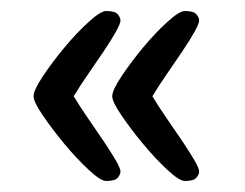

<svg xmlns="http://www.w3.org/2000/svg" viewBox="-20 -553 446 349"><path d="M41 -224ZM199 -516Q199 -510 190.5 -495Q182 -480 169 -460.5Q156 -441 141 -419.5Q126 -398 114 -378Q126 -358 141 -336.5Q156 -315 169 -295.5Q182 -276 190.5 -261.5Q199 -247 199 -241Q199 -236 194 -230Q189 -224 173 -224Q163 -224 141 -244.5Q119 -265 97 -291.5Q75 -318 58 -343Q41 -368 41 -378Q41 -389 58 -414.5Q75 -440 97 -466.5Q119 -493 141 -513Q163 -533 173 -533Q189 -533 194 -527Q199 -521 199 -516ZM342 -516Q342 -510 333.5 -495Q325 -480 312 -460.5Q299 -441 284 -419.5Q269 -398 257 -378Q269 -358 284 -336.5Q299 -315 312 -295.5Q325 -276 333.5 -261.5Q342 -247 342 -241Q342 -236 337 -230Q332 -224 316 -224Q306 -224 284 -244.5Q262 -265 240 -291.5Q218 -318 201 -343Q184 -368 184 -378Q184 -389 201 -414.5Q218 -440 240 -466.5Q262 -493 284 -513Q306 -533 316 -533Q332 -533 337 -527Q342 -521 342 -516Z"/></svg>

Font: Scratch Savers
Style: Book
Weight: 400
Designer: Pablo Impallari, Rodrigo Fuenzalida, Brenda Gallo
Foundry: Pablo Impallari, Rodrigo Fuenzalida, Brenda Gallo
Version: Version 4.0b1